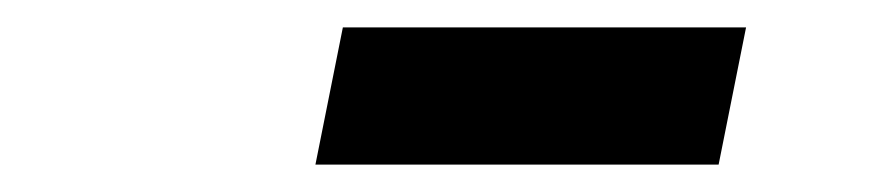

<svg xmlns="http://www.w3.org/2000/svg" viewBox="-20 -710 640 140"><path d="M210 -590 230 -690H524L504 -590Z"/></svg>

Font: TypoPRO Source Code Pro
Style: Italic
Weight: 900
Italic angle: -11°
Monospace: yes
Designer: Paul D. Hunt, Teo Tuominen
Foundry: Adobe Systems Incorporated
Version: Version 1.030;PS 1.0;hotconv 1.0.84;makeotf.lib2.5.63406